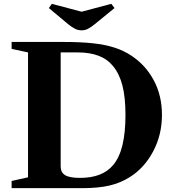

<svg xmlns="http://www.w3.org/2000/svg" viewBox="-20 -980 909 1000"><path d="M40.5 0V-37.5L126 -56.5V-707L40.5 -725.5V-761.5H311Q397 -761.5 461.8 -754.8Q526.5 -748 575.8 -732.2Q625 -716.5 665 -689.5Q737.5 -642 780.5 -562.5Q823.5 -483 823.5 -381.5Q823.5 -278 778 -192Q732.5 -106 657.5 -58.5Q608 -27 549.8 -13.5Q491.5 0 407.5 0ZM396.5 -53.5Q454.5 -53.5 497.2 -69.8Q540 -86 569 -120Q602 -159 617.8 -224.2Q633.5 -289.5 633.5 -381.5Q633.5 -472.5 617.8 -534Q602 -595.5 569 -635.5Q539.5 -672 493.5 -689.5Q447.5 -707 385 -707H296V-113Q296 -82 319 -67.8Q342 -53.5 396.5 -53.5ZM406 -822Q386.5 -822 370.8 -830Q355 -838 334.5 -854.5L234.5 -938L250 -960L405 -919L560 -960L576.5 -938L474 -854.5Q454 -838 438.2 -830Q422.5 -822 406 -822Z"/></svg>

Font: Libre Caslon Text
Style: Regular
Weight: 400
Designer: Pablo Impallari, Rodrigo Fuenzalida, Katja Schimmel
Foundry: Pablo Impallari, Rodrigo Fuenzalida
Version: Version 2.000